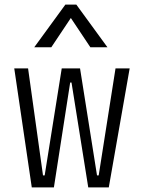

<svg xmlns="http://www.w3.org/2000/svg" viewBox="-20 -815 626 835"><path d="M118.2 0 42 -517.6H102.1L167 -52.2H174.3L248.5 -517.6H328.1L401.9 -52.2H409.2L482.4 -517.6H543.9L453.1 0H363.8L291 -456.1H285.2L214.4 0ZM128.9 -609.4 264.2 -794.9H312L447.3 -609.4H373L288.1 -736.8L203.1 -609.4Z"/></svg>

Font: Caskaydia Cove Light
Style: Regular
Weight: 300
Monospace: yes
Designer: Aaron Bell
Foundry: Saja Typeworks
Version: Version 4.300; ttfautohint (v1.8.3)